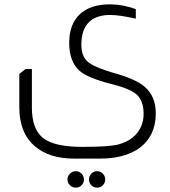

<svg xmlns="http://www.w3.org/2000/svg" viewBox="-20 -492 784 885"><path d="M127 4Q127 104 179 144.5Q231 185 359 185Q482 185 525 174Q605 153 632 87Q642 61 642 33Q642 -26 611 -55Q580 -84 492 -105Q384 -133 347 -165Q299 -208 299 -295Q299 -380 347.5 -426Q396 -472 487 -472Q545 -472 606 -450V-406Q530 -423 489 -423Q355 -423 355 -285Q355 -233 384.5 -207.5Q414 -182 503 -156Q605 -128 646 -93Q698 -48 698 29Q698 143 611 198Q545 239 441 239H321Q209 239 143 184Q69 123 69 2V-151L98 -174H127ZM329 297Q345 297 356 308.5Q367 320 367 335Q367 351 356 362Q345 373 329 373Q314 373 302.5 362Q291 351 291 335Q291 320 302.5 308.5Q314 297 329 297ZM428 297Q443 297 454 308.5Q465 320 465 335Q465 351 454 362Q443 373 428 373Q412 373 401 362Q390 351 390 335Q390 320 401 308.5Q412 297 428 297Z"/></svg>

Font: Almarai Light
Style: Regular
Weight: 300
Designer: Boutros International 2019
Foundry: Created by Boutros International 2019
Version: Version 1.10